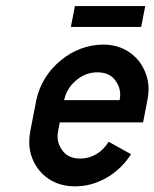

<svg xmlns="http://www.w3.org/2000/svg" viewBox="-20 -624 521 648"><path d="M308.1 -379.9Q269 -379.9 237.1 -353Q205.1 -326.2 196.3 -286.1H383.8Q385.7 -295.9 385.7 -305.2Q385.7 -332 366.5 -356Q347.2 -379.9 308.1 -379.9ZM462.9 -210.9H181.6L176.3 -182.6Q174.3 -172.4 174.3 -163.1Q174.3 -136.2 193.4 -112.5Q212.4 -88.9 251.5 -88.9Q278.8 -88.9 304 -103Q329.1 -117.2 346.7 -145.5L422.4 -103.5Q388.7 -51.8 338.6 -23.4Q288.6 4.9 233.4 4.9Q181.6 4.9 144 -20.5Q106.4 -45.9 89.4 -88.4Q78.6 -114.7 78.6 -145Q78.6 -163.1 82.5 -182.6L102.5 -286.1Q120.1 -365.7 183.3 -418.7Q246.6 -471.7 326.7 -473.6Q378.4 -473.6 415.8 -448.2Q453.1 -422.9 470.2 -380.4Q481.4 -353.5 481.4 -323.2Q481.4 -305.2 477.5 -286.1ZM456.5 -533.2H219.2L232.9 -603.5H470.2Z"/></svg>

Font: Lambda
Style: Italic
Weight: 400
Italic angle: -11°
Designer: GGBotNet
Version: 0.22